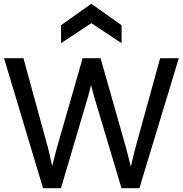

<svg xmlns="http://www.w3.org/2000/svg" viewBox="-20 -984 957 1004"><path d="M685.1 -200.2 664.1 -112.3 642.1 -200.2 505.9 -679.7H412.1L274.4 -200.2L252.9 -115.7L233.9 -200.2L102.5 -679.7H1L205.1 0H298.8L440.4 -478.5L456.1 -539.6L472.2 -478.5L615.2 0H709L915 -679.7H817.4ZM457.5 -964.4 299.3 -852.1V-758.3L457.5 -862.8L615.7 -758.3V-852.1Z"/></svg>

Font: Inder
Style: Regular
Weight: 400
Designer: Irina Smirnova
Foundry: Irina Smirnova
Version: Version 1.001